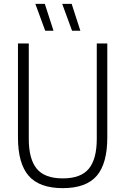

<svg xmlns="http://www.w3.org/2000/svg" viewBox="-20 -965 648 994"><path d="M305 9Q184 9 128.5 -54.8Q73 -118.5 73 -253.5V-740H129V-246Q129 -142 170 -91.8Q211 -41.5 305 -41.5Q399 -41.5 440 -91.8Q481 -142 481 -246V-740H535.5V-253.5Q535.5 -118.5 480.8 -54.8Q426 9 305 9ZM353 -806 302 -945H351L396 -806ZM214 -806 163 -945H212L257 -806Z"/></svg>

Font: Encode Sans Condensed Light
Style: Regular
Weight: 300
Width: 3
Designer: Multiple Designers
Foundry: Impallari Type
Version: Version 3.000; ttfautohint (v1.8.3) -l 8 -r 50 -G 200 -x 14 